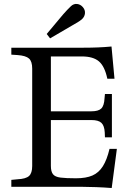

<svg xmlns="http://www.w3.org/2000/svg" viewBox="-20 -940 660 966"><path d="M542 6Q504 3 464.5 1.5Q425 0 398 0H37V-35L68 -38Q110 -40 126 -54.5Q142 -69 142 -105V-595Q142 -631 126 -645.5Q110 -660 68 -663L37 -665V-700H400Q441 -700 475 -701.5Q509 -703 541 -706L556 -544H520Q507 -606 478 -631Q449 -656 392 -656H236V-380H440Q475 -380 489.5 -394Q504 -408 506 -446L508 -467H543V-249H508L507 -274Q505 -308 490 -322Q475 -336 440 -336H236V-105Q236 -77 246.5 -63.5Q257 -50 284.5 -46.5Q312 -43 362 -43Q413 -43 445 -57Q477 -71 497.5 -103.5Q518 -136 531 -191H568ZM232 -747 215 -769 298 -868Q309 -880 318 -890Q327 -900 337 -909Q351 -922 368 -920Q385 -918 397 -904Q409 -890 407.5 -873Q406 -856 392 -843Q381 -834 370 -827.5Q359 -821 345 -813Z"/></svg>

Font: Hedvig Letters Serif 18pt
Style: Regular
Weight: 400
Designer: Alexander Örn & Tor Weibull
Foundry: Kanon Foundry
Version: Version 1.000